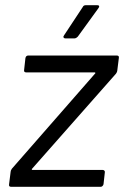

<svg xmlns="http://www.w3.org/2000/svg" viewBox="-20 -720 478 740"><path d="M15 -10 21 -58Q21 -63 26 -70L346 -436Q348 -437 347.5 -439Q347 -441 345 -441H81Q71 -441 73 -451L78 -496Q80 -506 89 -506H430Q440 -506 438 -496L432 -448Q432 -443 427 -436L104 -70Q102 -69 102.5 -67Q103 -65 105 -65H376Q380 -65 382.5 -62Q385 -59 384 -55L379 -10Q378 -6 375 -3Q372 0 368 0H23Q13 0 15 -10ZM227 -584 299 -693Q302 -700 311 -700H355Q361 -700 362 -696.5Q363 -693 359 -688L280 -579Q273 -572 267 -572H232Q227 -572 225 -575.5Q223 -579 227 -584Z"/></svg>

Font: Barlow
Style: Italic
Weight: 400
Italic angle: -7°
Designer: Jeremy Tribby
Foundry: Tribby Type
Version: Version 1.408